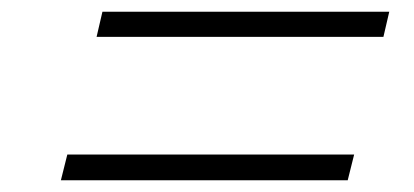

<svg xmlns="http://www.w3.org/2000/svg" viewBox="-20 -569 708 328"><path d="M635 -506H145L155 -549H645ZM574 -261H84L95 -305H585Z"/></svg>

Font: TypoPRO Sinkin Sans
Style: 200 X Light Italic
Weight: 200
Italic angle: -112°
Designer: Keith Bates
Foundry: K-Type
Version: Sinkin Sans (version 1.0)  by Keith Bates   •   © 2014   www